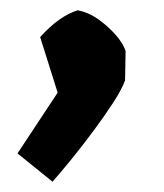

<svg xmlns="http://www.w3.org/2000/svg" viewBox="-20 -179 319 373"><path d="M131 -159Q152 -155 171 -141.5Q190 -128 204.5 -111.5Q219 -95 224 -80L223 -23Q217 -6 200.5 19.5Q184 45 162.5 74Q141 103 119.5 129.5Q98 156 82 174L14 119L92 1L58 -107Q95 -148 131 -159Z"/></svg>

Font: Langar
Style: Regular
Weight: 400
Designer: Alessia Mazzarella
Foundry: Typeland
Version: Version 1.001; ttfautohint (v1.8.3)